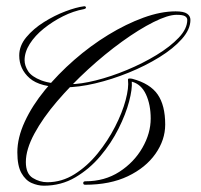

<svg xmlns="http://www.w3.org/2000/svg" viewBox="-20 -590 639 609"><path d="M246 -570Q251 -571 252.5 -567Q254 -563 246 -561Q213 -555 180 -538.5Q147 -522 119 -499.5Q91 -477 74.5 -451Q58 -425 58 -399Q58 -382 69 -364.5Q80 -347 111 -335Q142 -323 202 -323Q236 -323 284 -335Q332 -347 382.5 -368Q433 -389 476.5 -415.5Q520 -442 547 -470.5Q574 -499 574 -527Q574 -534 567 -538.5Q560 -543 540 -543Q513 -543 467 -520Q421 -497 367 -458Q313 -419 259.5 -370Q206 -321 161 -268.5Q116 -216 89 -166Q62 -116 62 -76Q62 -39 84 -25.5Q106 -12 130 -12Q176 -12 216.5 -37.5Q257 -63 289.5 -103Q322 -143 345 -188Q368 -233 378.5 -272.5Q389 -312 386 -336Q385 -341 390.5 -341Q396 -341 400 -340Q456 -325 480 -290.5Q504 -256 504 -195Q504 -146 473 -102Q442 -58 385.5 -31Q329 -4 250 -4Q244 -4 244 -9.5Q244 -15 251 -15Q312 -15 358.5 -45Q405 -75 431.5 -121Q458 -167 458 -214Q458 -258 443 -290.5Q428 -323 398 -331Q400 -308 389.5 -268Q379 -228 356 -182Q333 -136 298.5 -95Q264 -54 219 -27.5Q174 -1 119 -1Q100 -1 80.5 -9.5Q61 -18 48 -41Q35 -64 35 -107Q35 -153 58.5 -204Q82 -255 123 -305Q164 -355 215.5 -400Q267 -445 323.5 -479.5Q380 -514 435 -534Q490 -554 537 -554Q563 -554 573.5 -546.5Q584 -539 584 -527Q584 -497 557 -466.5Q530 -436 485.5 -408.5Q441 -381 388 -359.5Q335 -338 282 -325.5Q229 -313 185 -313Q107 -313 74 -342Q41 -371 41 -414Q41 -445 63.5 -472Q86 -499 119.5 -520Q153 -541 187.5 -554Q222 -567 246 -570Z"/></svg>

Font: Kapakana
Style: Regular
Weight: 400
Designer: Kousuke Nagai
Version: Version 1.002